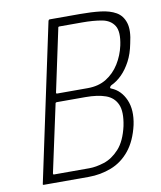

<svg xmlns="http://www.w3.org/2000/svg" viewBox="-78 -736 669 798"><g transform="rotate(-10 257.0 -336.5)"><path d="M453 -180Q438 -115 405.5 -75Q373 -35 327.5 -17.5Q282 0 232 0H43Q40 0 39 -1Q38 -2 39 -5L180 -668Q182 -673 186 -673H315Q362 -673 400.5 -668.5Q439 -664 465 -649Q491 -634 501 -602Q511 -570 498 -516Q490 -474 473.5 -443Q457 -412 436 -391Q415 -370 391 -359Q387 -357 384.5 -352Q382 -347 389 -345Q428 -329 447 -285.5Q466 -242 453 -180ZM411 -183Q423 -242 409 -273.5Q395 -305 361 -317Q327 -329 276 -329H156Q149 -329 149 -323L88 -40Q88 -38 88.5 -36.5Q89 -35 92 -35H241Q269 -35 303.5 -46Q338 -57 367.5 -89Q397 -121 411 -183ZM456 -515Q468 -572 451.5 -598Q435 -624 399.5 -630.5Q364 -637 316 -637H221Q215 -637 215 -632L159 -369Q158 -364 163 -364H292Q338 -364 371 -384.5Q404 -405 425.5 -439.5Q447 -474 456 -515Z"/></g></svg>

Font: Glory ExtraLight
Style: Italic
Weight: 250
Italic angle: -12°
Version: Version 1.011